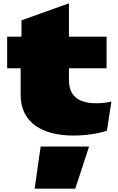

<svg xmlns="http://www.w3.org/2000/svg" viewBox="-20 -790 707 1153"><path d="M104 -220C104 -51 237 24 421 24C489 24 566 14 622 -5L649 -180C622 -174 592 -170 558 -170C458 -170 394 -208 394 -310V-380H620V-570H394V-770L109 -668V-570H23V-380H104ZM224 90 188 343H432L515 90Z"/></svg>

Font: Mattone Black
Style: Regular
Weight: 900
Width: 6
Designer: Nunzio Mazzaferro
Foundry: Collletttivo
Version: Version 2.000;Glyphs 3.2 (3217)